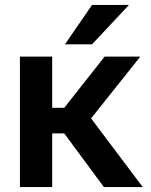

<svg xmlns="http://www.w3.org/2000/svg" viewBox="-20 -760 615 780"><path d="M61 0V-530H192V-322H241L405 -530H550L350 -279L560 0H402L241 -218H192V0ZM244 -580 354 -740H504L354 -580Z"/></svg>

Font: Golos Text SemiBold
Style: Regular
Weight: 600
Designer: A.Korolkova, Vitaly Kuzmin
Foundry: ParaType Ltd
Version: Version 2.004